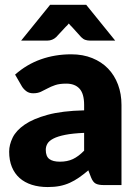

<svg xmlns="http://www.w3.org/2000/svg" viewBox="-20 -748 558 776"><path d="M17 0ZM400 0Q378 0 366.8 -6Q355.5 -12 348 -31L337 -59.5Q317.5 -43 299.5 -30.5Q281.5 -18 262.2 -9.2Q243 -0.5 221.2 3.8Q199.5 8 173 8Q137.5 8 108.5 -1.2Q79.5 -10.5 59.2 -28.5Q39 -46.5 28 -73.2Q17 -100 17 -135Q17 -162.5 31 -191.5Q45 -220.5 79.5 -244.2Q114 -268 172.5 -284Q231 -300 320 -302V-324Q320 -369.5 301.2 -389.8Q282.5 -410 248 -410Q220.5 -410 203 -404Q185.5 -398 171.8 -390.5Q158 -383 145 -377Q132 -371 114 -371Q98 -371 87 -379Q76 -387 69 -398L41 -446.5Q88 -488 145.2 -508.2Q202.5 -528.5 268 -528.5Q315 -528.5 352.8 -513.2Q390.5 -498 416.8 -470.8Q443 -443.5 457 -406Q471 -368.5 471 -324V0ZM222 -94.5Q252 -94.5 274.5 -105Q297 -115.5 320 -139V-211Q273.5 -209 243.5 -203Q213.5 -197 196 -188Q178.5 -179 171.8 -167.5Q165 -156 165 -142.5Q165 -116 179.5 -105.2Q194 -94.5 222 -94.5ZM445.5 -584H342.5Q333.5 -584 325 -586.8Q316.5 -589.5 308 -598L270.5 -639.5Q267.5 -642.5 264.2 -645.8Q261 -649 258 -653Q255 -649 251.8 -645.5Q248.5 -642 245.5 -639.5L207 -598Q199.5 -591 190.5 -587.5Q181.5 -584 172.5 -584H65.5L182.5 -728.5H328.5Z"/></svg>

Font: Lato Black
Style: Regular
Weight: 900
Designer: Lukasz Dziedzic
Foundry: tyPoland Lukasz Dziedzic
Version: Version 2.007; 2014-02-27